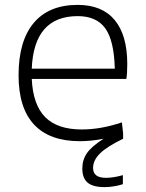

<svg xmlns="http://www.w3.org/2000/svg" viewBox="-20 -569 596 786"><path d="M307 9Q183 9 119.5 -59Q56 -127 56 -261Q56 -401 118 -475Q180 -549 298 -549Q398 -549 449.5 -487Q501 -425 501 -307Q501 -286 500 -270.5Q499 -255 497 -246H110Q115 -140 165 -89.5Q215 -39 315 -39Q353 -39 393.5 -46Q434 -53 479 -68L484 -23V-1Q418 31 389.5 59Q361 87 361 119Q361 159 414 159Q444 159 483 148V185Q468 190 448 193.5Q428 197 408 197Q360 197 338.5 178.5Q317 160 317 121Q317 86 335.5 58.5Q354 31 404 -1Q379 4 354 6.5Q329 9 307 9ZM298 -503Q119 -503 110 -288H450Q447 -403 411 -453Q375 -503 298 -503Z"/></svg>

Font: Encode Sans Wide
Style: ExtraLight
Weight: 200
Designer: Pablo Impallari, Andres Torresi
Foundry: Pablo Impallari, Andres Torresi
Version: Version 1.000; ttfautohint (v1.00) -l 8 -r 50 -G 200 -x 14 -